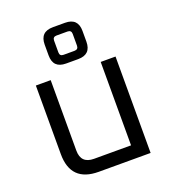

<svg xmlns="http://www.w3.org/2000/svg" viewBox="-139 -871 865 973"><g transform="rotate(-20 293.0 -384.0)"><path d="M76.1 -150.2V-519.9H156.1V-140.2Q156.1 -70.1 226.2 -70.1H425.8V-519.9H505.8V0H226.3Q76.1 0 76.1 -150.2ZM189 -641.3V-699.2Q189 -768.2 258.3 -768.2H323.6Q392.9 -768.2 392.9 -699.2V-641.3Q392.9 -572.3 323.6 -572.3H258.3Q189 -572.3 189 -641.3ZM240.8 -638.6Q240.8 -618.2 261.2 -618.2H320Q341.1 -618.2 341.1 -638.6V-701.9Q341.1 -722.3 320 -722.3H261.2Q240.8 -722.3 240.8 -701.9Z"/></g></svg>

Font: Oxanium ExtraLight
Style: Regular
Weight: 200
Designer: Severin Meyer
Version: Version 2.000